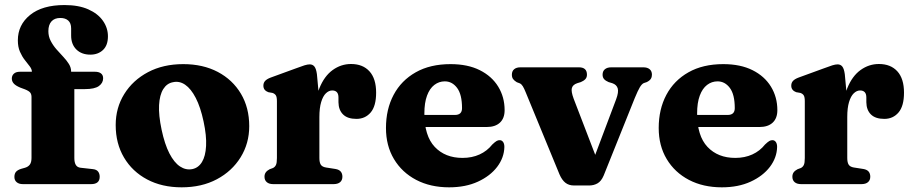

<svg xmlns="http://www.w3.org/2000/svg" viewBox="-20 -748 3704 780"><path d="M282 -106Q282 -88 288 -78Q294 -68 307.5 -66.5L357 -61Q372 -59.5 378.5 -51Q385 -42.5 385 -30Q385 0 350 0H73Q57 0 47.8 -7.8Q38.5 -15.5 38.5 -29Q38.5 -42.5 45 -50Q51.5 -57.5 65.5 -62L81.5 -66.5Q95 -70.5 101.5 -79.8Q108 -89 108 -106.5V-354Q108 -365 102.8 -371.8Q97.5 -378.5 81.5 -385L62.5 -392Q43.5 -400 35.8 -408.8Q28 -417.5 28 -429Q28 -441 36.5 -448.8Q45 -456.5 61 -456.5H149.5L109.5 -437.5V-457Q109.5 -467 100.8 -478.5Q92 -490 80.8 -504.2Q69.5 -518.5 61 -538Q52.5 -557.5 52.5 -584Q52.5 -647 102.2 -687.2Q152 -727.5 242 -727.5Q299.5 -727.5 338.8 -710Q378 -692.5 398.2 -663.5Q418.5 -634.5 418.5 -600.5Q418.5 -564 398.5 -545Q378.5 -526 347 -526Q311.5 -526 290.2 -547Q269 -568 269 -603.5V-632.5Q269 -654 257.2 -664.5Q245.5 -675 225 -675Q201.5 -675 189 -661Q176.5 -647 176.5 -621.5Q176.5 -600 186 -581.8Q195.5 -563.5 209.2 -547.8Q223 -532 236.8 -517.5Q250.5 -503 259.8 -488.2Q269 -473.5 269 -457.5V-428L246 -456.5H366Q381.5 -456.5 390.2 -449.8Q399 -443 399 -430Q399 -411 381.8 -398.5Q364.5 -386 325 -386H282Z M724.5 -487.5Q804.5 -487.5 864.8 -455.8Q925 -424 958.8 -367.2Q992.5 -310.5 992.5 -235.5Q992.5 -165.5 957.5 -109Q922.5 -52.5 861 -19.8Q799.5 13 718 13Q638 13 577.8 -19Q517.5 -51 483.8 -108Q450 -165 450 -240Q450 -310 484.8 -366Q519.5 -422 581.2 -454.8Q643 -487.5 724.5 -487.5ZM761 -61Q786 -66 800.5 -89.8Q815 -113.5 817.2 -155Q819.5 -196.5 807 -254.5Q794.5 -313 775.2 -350.2Q756 -387.5 732.2 -403.8Q708.5 -420 682.5 -414Q658 -409.5 643.2 -386Q628.5 -362.5 626.2 -321.2Q624 -280 636.5 -221Q649 -162 668.2 -124.8Q687.5 -87.5 711.2 -71.8Q735 -56 761 -61Z M1257.5 -265Q1257.5 -340 1277.5 -389.5Q1297.5 -439 1331.5 -463.5Q1365.5 -488 1406 -488Q1454 -488 1481 -458.2Q1508 -428.5 1508 -371.5Q1508 -317 1485.8 -291Q1463.5 -265 1428 -265Q1392 -265 1373.8 -283Q1355.5 -301 1355 -332.5V-352Q1355 -366.5 1348.5 -373.5Q1342 -380.5 1329.5 -380.5Q1316 -380.5 1304 -369Q1292 -357.5 1284.8 -333.5Q1277.5 -309.5 1277.5 -272.5ZM1267.5 -446.5 1277.5 -338.5V-106Q1277.5 -88 1283.2 -79Q1289 -70 1304.5 -67.5L1343 -61.5Q1357.5 -59 1364.2 -51Q1371 -43 1371 -30Q1371 -16 1361.8 -8Q1352.5 0 1335 0H1090Q1073 0 1063.8 -8Q1054.5 -16 1054.5 -30Q1054.5 -40.5 1059.8 -47.8Q1065 -55 1075.5 -60.5L1089 -65.5Q1097 -69.5 1101 -77.8Q1105 -86 1105 -106V-337Q1105 -354 1100.5 -360.8Q1096 -367.5 1087 -370.5L1070 -373.5Q1060.5 -377 1055.2 -383.5Q1050 -390 1050 -400Q1050 -411.5 1057 -419.2Q1064 -427 1080 -433L1180 -469.5Q1203.5 -478.5 1216.5 -482.5Q1229.5 -486.5 1238 -486.5Q1250.5 -486.5 1257.5 -477.5Q1264.5 -468.5 1267.5 -446.5Z M2030 -300.5Q2030 -267.5 2011 -249.8Q1992 -232 1957 -232H1661V-281H1828Q1857 -281 1857 -308.5Q1857 -364 1837 -390.8Q1817 -417.5 1787 -417.5Q1763.5 -417.5 1744.5 -403Q1725.5 -388.5 1714.8 -359.5Q1704 -330.5 1704 -287Q1704 -196 1746.2 -151.2Q1788.5 -106.5 1859 -106.5Q1897.5 -106.5 1928.2 -120.5Q1959 -134.5 1980 -161Q1991 -171.5 1997.5 -175.2Q2004 -179 2010.5 -178.5Q2018.5 -178.5 2023.8 -171.2Q2029 -164 2029 -151Q2028 -107.5 1999.8 -70.2Q1971.5 -33 1921.5 -10Q1871.5 13 1804.5 13Q1728.5 13 1670.8 -17.2Q1613 -47.5 1580.5 -101.8Q1548 -156 1548 -228Q1548 -304 1579 -362.5Q1610 -421 1668.8 -454.2Q1727.5 -487.5 1810.5 -487.5Q1880 -487.5 1929 -463Q1978 -438.5 2004 -396Q2030 -353.5 2030 -300.5Z M2374 5.5H2311.5Q2291 5.5 2277 -5.5Q2263 -16.5 2253 -39.5L2115.5 -373.5Q2109.5 -388.5 2104 -397.5Q2098.5 -406.5 2091.5 -409.5L2079.5 -414Q2069.5 -420 2064.5 -426.8Q2059.5 -433.5 2059.5 -444.5Q2059.5 -459 2068.8 -466.8Q2078 -474.5 2094 -474.5H2332Q2364.5 -474.5 2364.5 -444.5Q2364.5 -433.5 2358 -426.5Q2351.5 -419.5 2339.5 -414.5L2325 -410Q2307 -404 2303.2 -390.2Q2299.5 -376.5 2310.5 -347L2416 -72.5L2375.5 -59L2483 -344.5Q2494 -374 2489.5 -389Q2485 -404 2467.5 -410L2452.5 -414.5Q2440.5 -419.5 2434.2 -426.5Q2428 -433.5 2428 -444.5Q2428 -459 2437.5 -466.8Q2447 -474.5 2463 -474.5H2593.5Q2610 -474.5 2619.2 -466.8Q2628.5 -459 2628.5 -444.5Q2628.5 -435 2624 -427.8Q2619.5 -420.5 2607.5 -414.5L2595.5 -410.5Q2587.5 -407 2579.5 -393.8Q2571.5 -380.5 2558.5 -349L2432.5 -35Q2422.5 -11.5 2407.2 -3Q2392 5.5 2374 5.5Z M3138 -300.5Q3138 -267.5 3119 -249.8Q3100 -232 3065 -232H2769V-281H2936Q2965 -281 2965 -308.5Q2965 -364 2945 -390.8Q2925 -417.5 2895 -417.5Q2871.5 -417.5 2852.5 -403Q2833.5 -388.5 2822.8 -359.5Q2812 -330.5 2812 -287Q2812 -196 2854.2 -151.2Q2896.5 -106.5 2967 -106.5Q3005.5 -106.5 3036.2 -120.5Q3067 -134.5 3088 -161Q3099 -171.5 3105.5 -175.2Q3112 -179 3118.5 -178.5Q3126.5 -178.5 3131.8 -171.2Q3137 -164 3137 -151Q3136 -107.5 3107.8 -70.2Q3079.5 -33 3029.5 -10Q2979.5 13 2912.5 13Q2836.5 13 2778.8 -17.2Q2721 -47.5 2688.5 -101.8Q2656 -156 2656 -228Q2656 -304 2687 -362.5Q2718 -421 2776.8 -454.2Q2835.5 -487.5 2918.5 -487.5Q2988 -487.5 3037 -463Q3086 -438.5 3112 -396Q3138 -353.5 3138 -300.5Z M3402 -265Q3402 -340 3422 -389.5Q3442 -439 3476 -463.5Q3510 -488 3550.5 -488Q3598.5 -488 3625.5 -458.2Q3652.5 -428.5 3652.5 -371.5Q3652.5 -317 3630.2 -291Q3608 -265 3572.5 -265Q3536.5 -265 3518.2 -283Q3500 -301 3499.5 -332.5V-352Q3499.5 -366.5 3493 -373.5Q3486.5 -380.5 3474 -380.5Q3460.5 -380.5 3448.5 -369Q3436.5 -357.5 3429.2 -333.5Q3422 -309.5 3422 -272.5ZM3412 -446.5 3422 -338.5V-106Q3422 -88 3427.8 -79Q3433.5 -70 3449 -67.5L3487.5 -61.5Q3502 -59 3508.8 -51Q3515.5 -43 3515.5 -30Q3515.5 -16 3506.2 -8Q3497 0 3479.5 0H3234.5Q3217.5 0 3208.2 -8Q3199 -16 3199 -30Q3199 -40.5 3204.2 -47.8Q3209.5 -55 3220 -60.5L3233.5 -65.5Q3241.5 -69.5 3245.5 -77.8Q3249.5 -86 3249.5 -106V-337Q3249.5 -354 3245 -360.8Q3240.5 -367.5 3231.5 -370.5L3214.5 -373.5Q3205 -377 3199.8 -383.5Q3194.5 -390 3194.5 -400Q3194.5 -411.5 3201.5 -419.2Q3208.5 -427 3224.5 -433L3324.5 -469.5Q3348 -478.5 3361 -482.5Q3374 -486.5 3382.5 -486.5Q3395 -486.5 3402 -477.5Q3409 -468.5 3412 -446.5Z"/></svg>

Font: Fraunces 28pt Soft Wonky
Style: Bold
Weight: 700
Version: Version 1.000;[b76b70a41]